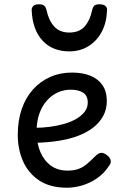

<svg xmlns="http://www.w3.org/2000/svg" viewBox="-20 -858 566 897"><path d="M293 19Q214 19 163 -15Q112 -49 87.5 -105Q63 -161 63 -228Q63 -295 81.5 -348.5Q100 -402 134 -440Q168 -478 214.5 -498.5Q261 -519 316 -519Q365 -519 401.5 -504.5Q438 -490 458.5 -460.5Q479 -431 479 -386Q479 -348 462.5 -317Q446 -286 416 -262.5Q386 -239 345 -223.5Q304 -208 253 -200Q202 -192 145 -191V-261Q178 -261 212.5 -265.5Q247 -270 279 -279Q311 -288 336 -302.5Q361 -317 375.5 -336Q390 -355 390 -379Q390 -411 368.5 -425Q347 -439 311 -439Q278 -439 249.5 -426Q221 -413 198.5 -387.5Q176 -362 163.5 -326Q151 -290 151 -244Q151 -189 168.5 -148Q186 -107 218 -84Q250 -61 295 -61Q325 -61 346 -68.5Q367 -76 385.5 -91.5Q404 -107 426 -129Q441 -144 453.5 -144Q466 -144 480 -133Q494 -122 497 -109.5Q500 -97 490 -84Q465 -46 431 -23.5Q397 -1 361.5 9Q326 19 293 19ZM304 -618Q225 -618 178.5 -668.5Q132 -719 128 -809Q127 -821 135 -829.5Q143 -838 162 -838Q181 -838 188 -830Q195 -822 198 -809Q207 -764 232.5 -735Q258 -706 304 -706Q351 -706 376 -735Q401 -764 410 -809Q413 -823 419.5 -830.5Q426 -838 445 -838Q464 -838 473 -829.5Q482 -821 480 -809Q478 -752 455 -709Q432 -666 393 -642Q354 -618 304 -618Z"/></svg>

Font: Playwrite AR
Style: Regular
Weight: 400
Designer: Veronika Burian, José Scaglione
Foundry: TypeTogether
Version: Version 1.002